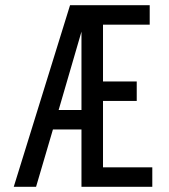

<svg xmlns="http://www.w3.org/2000/svg" viewBox="-20 -720 650 740"><path d="M294 -221V0H567V-75H377V-331H507V-406H377V-625H557V-700H250L33 0H119L184 -221ZM294 -598V-296H206Z"/></svg>

Font: Necto Mono
Style: Regular
Weight: 400
Designer: Marco Condello
Foundry: Collletttivo
Version: Version 1.300;Glyphs 3.2 (3217)